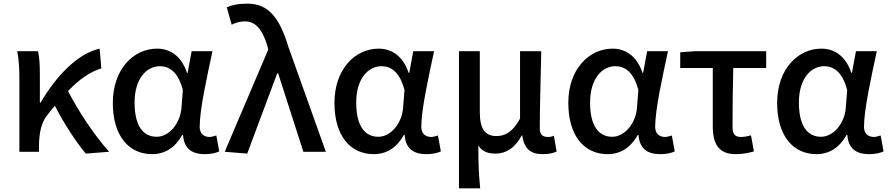

<svg xmlns="http://www.w3.org/2000/svg" viewBox="-20 -830 4865 1050"><path d="M449 10 577 0C497 -88 408 -223 352 -332C417 -400 474 -437 534 -456L525 -564C403 -537 287 -413 202 -269H198V-419C198 -470 196 -519 188 -550H74C85 -498 86 -438 86 -394V0H193V-30C194 -106 206 -162 242 -205C255 -222 268 -237 280 -252C331 -152 396 -54 449 10Z M812 13C882 13 937 -22 977 -92H981C986 -16 1031 13 1100 13C1136 13 1162 6 1179 -2L1163 -89C1147 -84 1135 -81 1126 -81C1095 -81 1072 -99 1072 -136C1072 -232 1112 -410 1142 -550H1028L1006 -431H1003C971 -527 907 -564 839 -564C712 -564 597 -454 597 -267C597 -87 684 13 812 13ZM837 -82C761 -82 716 -144 716 -269C716 -403 784 -468 854 -468C903 -468 954 -440 980 -337L972 -236C964 -153 904 -82 837 -82Z M1209 0 1332 10 1496 -429H1501L1639 0H1762L1557 -574C1509 -733 1448 -810 1334 -810C1278 -810 1249 -802 1220 -790L1247 -695C1270 -706 1289 -713 1321 -713C1378 -713 1415 -668 1442 -580L1447 -559Z M2024 13C2094 13 2149 -22 2189 -92H2193C2198 -16 2243 13 2312 13C2348 13 2374 6 2391 -2L2375 -89C2359 -84 2347 -81 2338 -81C2307 -81 2284 -99 2284 -136C2284 -232 2324 -410 2354 -550H2240L2218 -431H2215C2183 -527 2119 -564 2051 -564C1924 -564 1809 -454 1809 -267C1809 -87 1896 13 2024 13ZM2049 -82C1973 -82 1928 -144 1928 -269C1928 -403 1996 -468 2066 -468C2115 -468 2166 -440 2192 -337L2184 -236C2176 -153 2116 -82 2049 -82Z M2490 -550V200H2606C2598 117 2596 67 2596 -34C2620 2 2652 10 2691 10C2747 10 2797 -21 2833 -89H2836C2847 -17 2880 13 2948 13C2984 13 3005 7 3024 -1L3009 -88C3000 -83 2989 -81 2976 -81C2949 -81 2932 -93 2932 -126C2932 -247 2937 -406 2940 -550H2824V-181C2781 -104 2739 -86 2695 -86C2631 -86 2604 -126 2604 -218V-550Z M3303 13C3373 13 3428 -22 3468 -92H3472C3477 -16 3522 13 3591 13C3627 13 3653 6 3670 -2L3654 -89C3638 -84 3626 -81 3617 -81C3586 -81 3563 -99 3563 -136C3563 -232 3603 -410 3633 -550H3519L3497 -431H3494C3462 -527 3398 -564 3330 -564C3203 -564 3088 -454 3088 -267C3088 -87 3175 13 3303 13ZM3328 -82C3252 -82 3207 -144 3207 -269C3207 -403 3275 -468 3345 -468C3394 -468 3445 -440 3471 -337L3463 -236C3455 -153 3395 -82 3328 -82Z M4003 13C4042 13 4076 6 4103 -2L4087 -90C4067 -84 4048 -81 4031 -81C4002 -81 3986 -95 3986 -134C3986 -230 3987 -341 3990 -458H4170V-550H3780L3700 -544V-458H3878V-140C3878 -43 3910 13 4003 13Z M4445 13C4515 13 4570 -22 4610 -92H4614C4619 -16 4664 13 4733 13C4769 13 4795 6 4812 -2L4796 -89C4780 -84 4768 -81 4759 -81C4728 -81 4705 -99 4705 -136C4705 -232 4745 -410 4775 -550H4661L4639 -431H4636C4604 -527 4540 -564 4472 -564C4345 -564 4230 -454 4230 -267C4230 -87 4317 13 4445 13ZM4470 -82C4394 -82 4349 -144 4349 -269C4349 -403 4417 -468 4487 -468C4536 -468 4587 -440 4613 -337L4605 -236C4597 -153 4537 -82 4470 -82Z"/></svg>

Font: Spoqa Han Sans Neo Medium
Style: Regular
Weight: 500
Designer: [Spoqa Han Sans Neo] Dong-huui Kim ___ Younghwa Kang ___ Yujin Lee ___ [Noto Sans] Ryoko NISHIZUKA ____ (kana & ideograp
Foundry: Spoqa (http://www.spoqa-han-sans.com)
Version: Version 1.100;hotconv 1.0.109;makeotfexe 2.5.65596